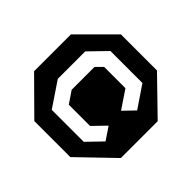

<svg xmlns="http://www.w3.org/2000/svg" viewBox="-138 -738 876 876"><g transform="rotate(45 300.0 -299.5)"><path d="M201 -491.5H407.5L479 -386L428 -333L369.5 -420H232L201 -388.5V-241.5L240 -184H377L436 -245L477 -184L408 -112.5H201.5L121 -232V-409ZM181.5 -579 20 -417.5V-180L181.5 -20H414L580 -180V-417.5L414 -579Z"/></g></svg>

Font: Kode
Style: Regular
Weight: 400
Monospace: yes
Designer: Isa Ozler
Foundry: Kadena LLC
Version: Version 1.000;gftools[0.9.28]